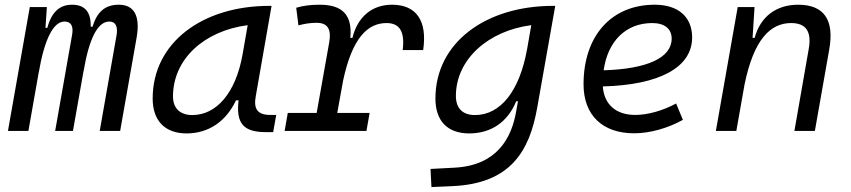

<svg xmlns="http://www.w3.org/2000/svg" viewBox="-20 -547 3556 802"><path d="M175.8 -517.6H104.5L13.2 0H98.6L141.6 -243.7V-242.7C165 -380.9 202.1 -457 249.5 -457C276.9 -457 288.1 -437.5 280.8 -399.4L210.4 0H284.7L329.1 -251V-249C351.6 -383.3 387.2 -457 436.5 -457C462.9 -457 473.1 -436.5 466.8 -399.4L396.5 0H481.9L550.8 -390.6C566.4 -480.5 540.5 -527.3 476.1 -527.3C421.9 -527.3 385.7 -500 366.7 -435.5H358.9C360.4 -498 333.5 -527.3 281.2 -527.3C230 -527.3 195.8 -498 177.7 -430.7H169.9Z M759.3 10.3C851.1 10.3 924.3 -39.6 965.8 -127.9H976.6C965.3 -32.2 996.1 4.9 1090.3 4.9H1121.1L1133.8 -66.9H1108.9C1055.2 -66.9 1038.6 -92.3 1048.3 -145L1114.3 -522.5H1105C826.7 -522.5 617.7 -370.1 617.7 -135.3C617.7 -43 668.9 10.3 759.3 10.3ZM783.2 -66.4C732.4 -66.4 702.6 -94.7 702.6 -144C702.6 -299.8 832 -418 1014.6 -441.9L993.2 -319.3C964.4 -157.7 883.8 -66.4 783.2 -66.4Z M1168.9 0H1510.7L1523.9 -75.2H1388.7L1413.1 -210C1451.2 -388.7 1515.6 -450.7 1594.7 -450.7C1650.4 -450.7 1671.4 -413.6 1662.1 -337.9H1747.6C1765.6 -459.5 1719.7 -527.3 1617.7 -527.3C1534.2 -527.3 1473.6 -477.1 1452.1 -388.7H1443.4C1452.1 -484.4 1411.1 -527.3 1314.9 -527.3C1278.8 -527.3 1246.1 -523.4 1217.3 -514.6L1226.6 -440.9C1251 -447.8 1276.4 -451.7 1302.7 -451.7C1348.1 -451.7 1365.2 -425.8 1355 -369.1L1302.7 -75.2H1182.1Z M1782.2 234.4 1870.1 230.5C2112.3 219.7 2191.9 85 2224.1 -98.1L2299.3 -522.5H2290C2010.3 -522.5 1798.8 -370.1 1798.8 -135.3C1798.8 -42 1849.1 10.3 1939.9 10.3C2032.2 10.3 2101.1 -38.1 2136.2 -124H2143.6L2136.2 -82.5C2116.7 31.7 2054.7 143.6 1879.9 153.3L1778.3 158.7ZM2199.2 -441.9 2182.1 -343.8 2180.7 -336.9C2149.9 -169.4 2072.3 -66.4 1963.9 -66.4C1912.6 -66.4 1884.3 -94.7 1884.3 -146C1884.3 -298.8 2019 -418.5 2199.2 -441.9Z M2633.3 -66.9C2552.7 -66.9 2503.4 -110.8 2498 -186C2732.9 -191.9 2871.1 -264.6 2871.1 -390.6C2871.1 -476.6 2813 -527.3 2714.8 -527.3C2534.2 -527.3 2417.5 -397.5 2417.5 -194.8C2417.5 -66.4 2496.1 9.8 2628.9 9.8C2694.3 9.8 2769.5 -11.2 2832.5 -46.4L2804.2 -114.7C2748.5 -84.5 2685.5 -66.9 2633.3 -66.9ZM2501.5 -253.4C2518.6 -375.5 2594.7 -450.7 2704.6 -450.7C2756.3 -450.7 2785.6 -426.3 2785.6 -385.7C2785.6 -305.2 2682.6 -258.8 2501.5 -253.4Z M2970.2 0H3055.7L3089.8 -192.9C3128.9 -384.8 3199.2 -450.7 3284.7 -450.7C3347.2 -450.7 3370.6 -414.6 3358.4 -344.2L3298.3 0H3383.8L3443.8 -340.3C3465.8 -463.4 3422.4 -527.3 3314 -527.3C3222.2 -527.3 3155.8 -477.1 3132.3 -388.7H3123.5L3131.8 -517.6H3061.5Z"/></svg>

Font: Cascadia Code SemiLight
Style: Italic
Weight: 350
Italic angle: -10°
Monospace: yes
Designer: Aaron Bell
Foundry: Saja Typeworks
Version: Version 2404.023